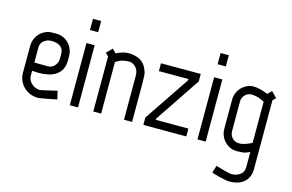

<svg xmlns="http://www.w3.org/2000/svg" viewBox="-112 -968 2267 1492"><g transform="rotate(15 1021.0 -221.5)"><path d="M227 -248Q258 -248 279.5 -272.5Q301 -297 301 -329V-370Q301 -391 293 -405.5Q285 -420 271.5 -429Q258 -438 240 -442Q222 -446 203 -446Q169 -446 143 -425.5Q117 -405 117 -370V-249ZM52 -365Q52 -395 63 -421.5Q74 -448 93 -467.5Q112 -487 137.5 -498.5Q163 -510 192 -510H225Q254 -510 279.5 -499Q305 -488 324 -468.5Q343 -449 354 -422.5Q365 -396 365 -365V-333Q365 -290 350 -261Q335 -232 308.5 -214Q282 -196 247 -188Q212 -180 173 -180Q145 -180 117 -183V-133Q124 -98 151.5 -76Q179 -54 214 -54Q216 -54 237.5 -58.5Q259 -63 284 -69Q313 -75 348 -84L364 -18Q326 -10 294 -4Q267 1 243 5Q219 9 214 9Q181 9 151.5 -3Q122 -15 100 -36Q78 -57 65 -86Q52 -115 52 -150Z M469 -695H535V-605H469ZM469 -500H535V0H469Z M954 -425Q966 -399 968 -374Q970 -349 970 -322V0H905V-352Q905 -398 880.5 -422.5Q856 -447 826 -447Q809 -447 782.5 -442.5Q756 -438 721 -415V0H658V-443L634 -466L678 -511L709 -481Q761 -509 809 -509Q854 -509 894 -490Q934 -471 954 -425Z M1406 0H1061V-60L1307 -425V-435H1069V-498H1389V-438L1143 -71V-63H1406Z M1496 -695H1562V-605H1496ZM1496 -500H1562V0H1496Z M1917 -416Q1879 -436 1854 -441Q1829 -446 1812 -446Q1782 -446 1760.5 -423.5Q1739 -401 1739 -370V-132Q1739 -100 1760.5 -77Q1782 -54 1813 -54Q1821 -54 1829 -54.5Q1837 -55 1848.5 -58Q1860 -61 1876.5 -67Q1893 -73 1917 -85ZM1980 107Q1980 145 1967.5 172.5Q1955 200 1933 217.5Q1911 235 1882.5 243.5Q1854 252 1821 252Q1805 252 1780 247Q1755 242 1732 236Q1704 229 1674 219L1692 160Q1721 169 1747 176Q1769 182 1790 187Q1811 192 1821 192Q1860 192 1889 171Q1918 150 1918 108V-12Q1886 4 1863 6.5Q1840 9 1823 9H1813Q1784 9 1759.5 -2.5Q1735 -14 1716 -33.5Q1697 -53 1686.5 -79Q1676 -105 1676 -135V-366Q1676 -396 1686.5 -422Q1697 -448 1716 -467.5Q1735 -487 1759.5 -498.5Q1784 -510 1813 -510Q1835 -510 1864.5 -503Q1894 -496 1928 -482L1959 -513L2004 -468L1980 -445Z"/></g></svg>

Font: Marvel
Style: Bold
Weight: 700
Designer: Carolina Trebol
Foundry: Carolina Trebol
Version: Version 1.001